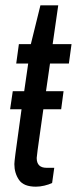

<svg xmlns="http://www.w3.org/2000/svg" viewBox="-20 -692 289 722"><path d="M115 10Q69 10 51.5 -15.5Q34 -41 34 -75Q34 -82 38 -113.5Q42 -145 48.5 -190Q55 -235 61 -281H18L28 -349H71L86 -453H41L51 -526H96L132 -672H199L178 -526H249L239 -453H168L153 -349H219L210 -281H143Q137 -237 131 -196Q125 -155 121.5 -128Q118 -101 118 -98Q118 -61 155 -61H184L176 -4Q164 2 147 6Q130 10 115 10Z"/></svg>

Font: Archivo Narrow
Style: Italic
Weight: 400
Italic angle: -8°
Designer: Hector Gatti
Foundry: Omnibus-Type
Version: Version 3.002